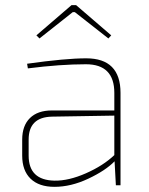

<svg xmlns="http://www.w3.org/2000/svg" viewBox="-20 -718 578 744"><path d="M133 -569 121 -581 257 -698H275L411 -581L400 -569L270 -671H262ZM88 -453 85 -471Q234 -492 314 -492Q447 -492 447 -358V0H429L424 -93Q389 -57 322 -25.5Q255 6 191 6Q131 6 98.5 -25.5Q66 -57 66 -115V-177Q66 -231 96 -260.5Q126 -290 181 -290H423V-358Q423 -469 313 -469Q214 -469 88 -453ZM91 -177V-115Q91 -20 191 -18Q246 -17 313 -46.5Q380 -76 423 -117V-270L181 -266Q91 -264 91 -177Z"/></svg>

Font: Exo 2.0 Thin
Style: Regular
Weight: 250
Designer: Natanael Gama
Version: Version 1.001;PS 001.001;hotconv 1.0.70;makeotf.lib2.5.58329